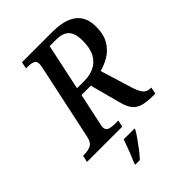

<svg xmlns="http://www.w3.org/2000/svg" viewBox="-284 -835 1177 1177"><g transform="rotate(-45 305.0 -246.5)"><path d="M-20 0 -10 -44H2Q32 -44 56.5 -55Q81 -66 90 -110L195 -602Q197 -611 198 -619Q199 -627 199 -632Q199 -656 180.5 -663Q162 -670 133 -670H121L130 -714H393Q606 -714 606 -548Q606 -479 579.5 -435.5Q553 -392 513 -368.5Q473 -345 433 -335L496 -130Q510 -85 526.5 -64.5Q543 -44 574 -44H581L572 0H559Q502 0 467 -9.5Q432 -19 412 -44Q392 -69 380 -116L327 -314H246L203 -113Q198 -92 198 -82Q198 -58 217 -51Q236 -44 265 -44H295L285 0ZM323 -363Q368 -363 405.5 -381Q443 -399 465 -438.5Q487 -478 487 -543Q487 -609 460 -636.5Q433 -664 378 -664H320L256 -363ZM179 209Q194 176 209.5 136Q225 96 237 61H331L329 70Q318 90 298.5 117.5Q279 145 257.5 173Q236 201 217 221H177Z"/></g></svg>

Font: Noto Serif SemiCondensed Medium
Style: Italic
Weight: 500
Width: 4
Italic angle: -12°
Designer: Monotype Design Team
Foundry: Monotype Imaging Inc.
Version: Version 2.013